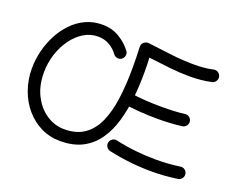

<svg xmlns="http://www.w3.org/2000/svg" viewBox="-115 -893 1371 1121"><g transform="rotate(20 570.5 -332.5)"><path d="M598.1 -343.4Q595.9 -328.4 604.9 -316.1Q614 -303.7 628.9 -301.6Q670.9 -295.5 723.1 -291.4Q775.3 -287.2 835.4 -287.2Q875.1 -287.2 913.3 -289.4Q951.6 -291.6 987.1 -296.2Q1002 -298.2 1011.4 -310.2Q1020.7 -322.2 1018.7 -337.2Q1016.8 -352.1 1004.8 -361.5Q992.7 -370.8 977.8 -368.8Q945.9 -364.6 909.4 -362.9Q873 -361.2 835.4 -361.2Q778 -361.2 728.2 -364.9Q678.5 -368.5 639.9 -374.2Q624.9 -376.3 612.6 -367.3Q600.2 -358.3 598.1 -343.4ZM613 -59.8Q609.7 -45 618 -32.2Q626.2 -19.3 640.9 -15.8Q706.5 -1.3 774.2 6.1Q841.8 13.5 907.7 13.5Q949.3 13.5 989.8 10.4Q1030.3 7.2 1068.5 1.6Q1083.4 -0.7 1092.5 -12.9Q1101.6 -25.2 1099.3 -40.2Q1097.2 -55.1 1085 -64.2Q1072.8 -73.3 1057.8 -71Q1022.3 -65.8 984.5 -63.1Q946.7 -60.4 907.7 -60.4Q845.7 -60.4 782.2 -67.2Q718.8 -73.9 656.9 -87.7Q642.2 -91.2 629.3 -82.9Q616.5 -74.5 613 -59.8ZM344.7 -43.8Q283.9 -43.8 232.8 -78.2Q181.6 -112.6 150.8 -173.5Q120 -234.4 120 -314Q120 -374 137.6 -428.9Q155.2 -483.8 186.4 -526.9Q217.5 -570 258.4 -595.1Q299.3 -620.2 346.2 -620.2Q387.1 -620.2 418.1 -602.2Q449 -584.1 470 -555.1Q479.2 -543 494.1 -540.6Q509 -538.2 521.1 -547.1Q533.1 -556.3 535.7 -571.2Q538.3 -586.1 529.1 -598.2Q499.8 -638.1 453.5 -666.1Q407.3 -694.2 346.2 -694.2Q290.4 -694.2 243.6 -672.3Q196.8 -650.5 160.3 -612.4Q123.7 -574.3 98.2 -525.6Q72.7 -476.8 59.4 -422.5Q46 -368.1 46 -314Q46 -243.2 68.4 -180.8Q90.7 -118.5 131.2 -71.4Q171.7 -24.2 226.1 2.5Q280.5 29.2 344.7 29.2Q426.9 29.2 484.1 -1Q541.4 -31.2 578.2 -84.7Q615.1 -138.1 635.4 -207.9Q655.8 -277.7 663.8 -357.6Q671.8 -437.4 671.8 -520Q671.8 -541.4 671.1 -563.6Q670.5 -585.7 669.6 -606.9Q741.9 -597.7 805.3 -590.9Q868.7 -584.1 927.2 -584.1Q962 -584.1 995.4 -587.4Q1028.8 -590.6 1061.9 -597.8Q1076.7 -601.4 1084.9 -614.3Q1093.2 -627.2 1089.7 -642Q1086.4 -656.7 1073.4 -665Q1060.3 -673.3 1045.5 -669.7Q1017.8 -663.3 988.6 -660.7Q959.4 -658.1 927.2 -658.1Q865.1 -658.1 793.1 -666Q721.1 -674 636.2 -685.2Q626.9 -686.6 616.9 -682Q607 -677.4 600.7 -668.4Q594.5 -659.4 594.8 -647.2Q597.8 -583.9 597.8 -520Q597.8 -413.5 586 -325.9Q574.3 -238.4 546 -175.3Q517.7 -112.1 468.5 -78Q419.4 -43.8 344.7 -43.8Z"/></g></svg>

Font: Mikhak VF
Style: Regular
Weight: 100
Designer: Amin Abedi
Version: Version 3.001